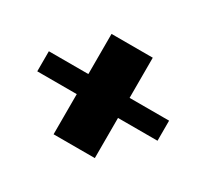

<svg xmlns="http://www.w3.org/2000/svg" viewBox="-101 -682 819 762"><g transform="rotate(30 308.5 -301.0)"><path d="M214 -255H33V-347H214V-531H403V-347H584V-255H403V-71H214Z"/></g></svg>

Font: Taviraj ExtraBold
Style: Regular
Weight: 800
Designer: Katatrad Team
Foundry: CadsonDemak
Version: Version 1.001